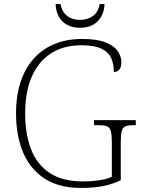

<svg xmlns="http://www.w3.org/2000/svg" viewBox="-20 -916 699 946"><path d="M379 10Q271 10 200 -36Q129 -82 94 -164.5Q59 -247 59 -358Q59 -472 98 -554Q137 -636 210 -680Q283 -724 385 -724Q456 -724 498 -708Q540 -692 559 -665.5Q578 -639 578 -609Q578 -585 567.5 -573Q557 -561 541 -561Q541 -602 527 -631.5Q513 -661 478 -677Q443 -693 381 -693Q294 -693 232 -653.5Q170 -614 137 -539Q104 -464 104 -358Q104 -255 133.5 -179.5Q163 -104 226 -63Q289 -22 390 -22Q429 -22 467.5 -27.5Q506 -33 531 -45V-215Q531 -252 526 -270Q521 -288 507.5 -293.5Q494 -299 470 -299H443V-324H649V-299H633Q610 -299 597 -293Q584 -287 579.5 -269.5Q575 -252 575 -214V-28Q533 -8 486.5 1Q440 10 379 10ZM374 -779Q337 -779 310 -794Q283 -809 269 -835.5Q255 -862 254 -896H278Q286 -856 311.5 -837Q337 -818 374 -818Q411 -818 437.5 -837Q464 -856 471 -896H495Q494 -862 479.5 -835.5Q465 -809 438.5 -794Q412 -779 374 -779Z"/></svg>

Font: Noto Serif Kannada ExtraLight
Style: Regular
Weight: 250
Version: Version 2.003